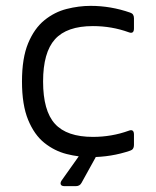

<svg xmlns="http://www.w3.org/2000/svg" viewBox="-20 -528 532 655"><path d="M289 8Q249 8 207.5 -2.5Q166 -13 131.5 -40.5Q97 -68 76 -119Q55 -170 55 -250Q55 -330 76 -380.5Q97 -431 131.5 -459Q166 -487 207.5 -497.5Q249 -508 289 -508Q358 -508 424 -485Q437 -481 437 -466V-431Q437 -411 419 -418Q361 -439 297 -439Q208 -439 167.5 -394Q127 -349 127 -250Q127 -150 167.5 -105.5Q208 -61 297 -61Q361 -61 419 -82Q437 -89 437 -69V-33Q437 -18 424 -14Q392 -3 358 2.5Q324 8 289 8ZM200 107Q190 107 187.5 101.5Q185 96 190 88L251 2Q258 -8 270 -8H293Q302 -8 306 -2.5Q310 3 305 11L258 96Q252 107 239 107Z"/></svg>

Font: Pitagon Sans
Style: Regular
Weight: 400
Designer: Travis Tran
Foundry: Pitagon
Version: Version 1.001; ttfautohint (v1.8.4.7-5d5b);gftools[0.9.26]